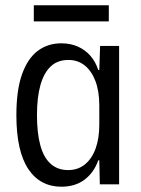

<svg xmlns="http://www.w3.org/2000/svg" viewBox="-20 -698 535 727"><path d="M212 9Q173 9 141.5 -7.5Q110 -24 87.5 -57.5Q65 -91 53.5 -142Q42 -193 42 -262Q42 -357 63.5 -417Q85 -477 123 -505.5Q161 -534 212 -534Q247 -534 275 -521.5Q303 -509 322.5 -486.5Q342 -464 352 -433H356L359 -524H431V0H358L356 -91H352Q336 -45 300.5 -18Q265 9 212 9ZM238 -54Q275 -54 301.5 -75.5Q328 -97 342 -135.5Q356 -174 356 -226V-299Q356 -352 341.5 -390.5Q327 -429 301 -450Q275 -471 239 -471Q198 -471 172 -446.5Q146 -422 133 -375.5Q120 -329 120 -262Q120 -195 132.5 -148.5Q145 -102 171.5 -78Q198 -54 238 -54ZM108 -617V-678H392V-617Z"/></svg>

Font: Mona Sans SemiCondensed
Style: Regular
Weight: 400
Width: 4
Designer: Deni Anggara
Foundry: GitHub
Version: Version 2.000